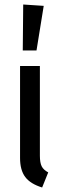

<svg xmlns="http://www.w3.org/2000/svg" viewBox="-20 -820 274 852"><path d="M157 -129Q157 -98 165 -82Q173 -66 194 -55L167 12Q115 -4 92 -34.5Q69 -65 69 -119V-527H157ZM174 -794 142 -596H81L83 -800Z"/></svg>

Font: Fira Sans Compressed
Style: Regular
Weight: 400
Width: 1
Designer: bBox Type GmbH & Carrois Corporate GbR & Edenspiekermann AG
Foundry: bBox Type GmbH & Carrois Corporate GbR & Edenspiekermann AG
Version: Version 4.301